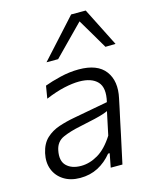

<svg xmlns="http://www.w3.org/2000/svg" viewBox="-117 -854 753 942"><g transform="rotate(-15 259.0 -383.0)"><path d="M173 10Q124 10 89.8 -11.8Q55.5 -33.5 41.2 -70.2Q27 -107 37 -152.5Q47.5 -199 75 -224.5Q102.5 -250 140.5 -262.8Q178.5 -275.5 220 -283L394.5 -315.5Q411 -385 381.5 -416.8Q352 -448.5 288.5 -448.5Q255.5 -448.5 212.2 -439Q169 -429.5 116.5 -407.5L127 -471Q160 -483.5 207.8 -495Q255.5 -506.5 302 -506.5Q397 -506.5 436.2 -454.2Q475.5 -402 457 -318Q452.5 -295.5 446.8 -269.2Q441 -243 434 -210.5L420.5 -146Q413.5 -114 405.8 -78Q398 -42 389 0H329.5L343 -70H335Q304 -32 263.8 -11Q223.5 10 173 10ZM192 -46Q235.5 -46 278.2 -71Q321 -96 358.5 -155L383.5 -273Q374 -268.5 359 -263.5Q344 -258.5 315 -251.5Q286 -244.5 235 -234Q185.5 -224 148.5 -207.8Q111.5 -191.5 103 -149Q92.5 -97 118.5 -71.5Q144.5 -46 192 -46ZM458 -579.5Q436 -617.5 413 -656.2Q390 -695 367.5 -733Q329.5 -694.5 292.5 -656.8Q255.5 -619 218 -581H159Q204.5 -631 248.2 -679.2Q292 -727.5 336.5 -776.5H410.5Q435.5 -727.5 460.2 -678.2Q485 -629 509.5 -580.5Z"/></g></svg>

Font: Commissioner Light
Style: Italic
Weight: 300
Italic angle: -12°
Designer: Kostas Bartsokas
Foundry: Kostas Bartsokas
Version: Version 1.000; ttfautohint (v1.8.3)